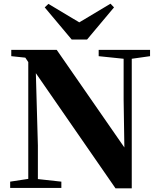

<svg xmlns="http://www.w3.org/2000/svg" viewBox="-20 -1017 865 1039"><path d="M242 -996 222 -977 368 -803H451L597 -977L578 -997L409 -896ZM605 2H693V-699L792 -713V-747H514V-713L649 -699V-478L653 -219L287 -747H41V-713L117 -705L133 -681V-49L35 -34V0H312V-34L185 -48V-230L174 -621Z"/></svg>

Font: GenKiMin2 TW H
Style: Regular
Weight: 900
Version: Version 2.100;PS 2.1;hotconv 16.6.51;makeotf.lib2.5.65220 DE